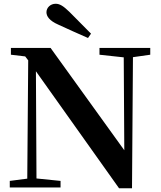

<svg xmlns="http://www.w3.org/2000/svg" viewBox="-20 -997 855 1021"><path d="M464 -818C426 -857 385 -897 349 -934C316 -966 297 -977 276 -977C248 -977 227 -956 227 -932C227 -911 242 -887 290 -866C342 -842 395 -818 448 -795ZM779 -742H509V-706L638 -692L641 -198L249 -742H38V-706L114 -697L130 -676L125 -47L32 -35V0H302V-35L174 -48L171 -618L613 4H682L687 -693L779 -706Z"/></svg>

Font: Noto Serif CJK JP
Style: Bold
Weight: 700
Designer: Ryoko NISHIZUKA 西塚涼子 (kana & ideographs); Frank Grießhammer (Latin, Greek & Cyrillic); Wenlong ZHANG 张文龙 (bopomofo); San
Foundry: Adobe Systems Incorporated
Version: Version 1.000;PS 1;hotconv 16.6.53;makeotf.lib2.5.65590